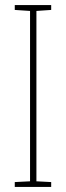

<svg xmlns="http://www.w3.org/2000/svg" viewBox="-20 -734 259 754"><path d="M181 0V-19L123 -22V-691L181 -695V-714H38V-695L98 -691V-22L38 -19V0Z"/></svg>

Font: Noto Sans Kannada ExtraCondensed Thin
Style: Regular
Weight: 100
Width: 2
Designer: Jelle Bosma - Monotype Design Team
Foundry: Monotype Imaging Inc.
Version: Version 2.005